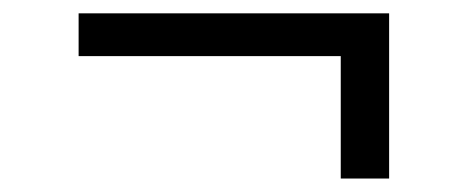

<svg xmlns="http://www.w3.org/2000/svg" viewBox="-20 -326 694 285"><path d="M485.8 -61V-242.7H96.7V-306.2H557.6V-61Z"/></svg>

Font: Gelasio Medium
Style: Regular
Weight: 500
Designer: Eben Sorkin
Foundry: Eben Sorkin
Version: Version 1.008